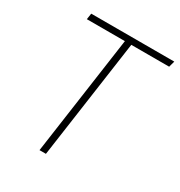

<svg xmlns="http://www.w3.org/2000/svg" viewBox="-162 -796 853 909"><g transform="rotate(30 264.0 -341.0)"><path d="M528 -682 519 -649H312L220 0H185L277 -649H69L74 -682Z"/></g></svg>

Font: Fira Sans UltraLight
Style: Italic
Weight: 200
Italic angle: -8°
Designer: Carrois Corporate & Edenspiekermann AG
Foundry: Carrois Corporate GbR & Edenspiekermann AG
Version: Version 4.203;PS 004.203;hotconv 1.0.88;makeotf.lib2.5.64775